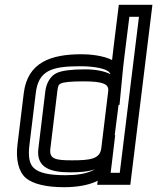

<svg xmlns="http://www.w3.org/2000/svg" viewBox="-20 -745 655 800"><path d="M320 -519C193 -519 95 -486 79 -357L53 -144C45 -81 57 -30 88 -3C118 22 174 35 247 35C299 35 345 27 379 12C381 11 384 10 387 8L385 25H410H498H523L526 0L612 -700L615 -725H590H500H475L472 -700L454 -555C452 -540 450 -520 447 -495C409 -514 354 -519 320 -519ZM279 -77C209 -77 184 -83 190 -127L219 -366C222 -388 224 -392 233 -397C246 -403 276 -406 328 -406C411 -406 434 -394 431 -366L402 -127C396 -82 356 -77 279 -77ZM458 -182 474 -308H478L490 -433C495 -487 501 -528 504 -555L519 -675H559L479 -25H441L445 -57L460 -182H458ZM273 -27C309 -27 346 -29 377 -40C373 -38 368 -36 363 -33C335 -21 301 -15 253 -15C186 -15 145 -24 123 -43C103 -60 96 -90 103 -144L129 -357C140 -451 195 -469 314 -469C365 -469 433 -461 440 -436C414 -449 378 -456 334 -456C279 -456 238 -451 217 -441C191 -430 173 -399 169 -366L140 -127C129 -42 197 -27 273 -27Z"/></svg>

Font: Gamestation Text Outline
Style: Italic
Weight: 400
Designer: Jonas Hecksher
Foundry: Jonas Hecksher, Playtypeª, e-types AS
Version: Version 1.003